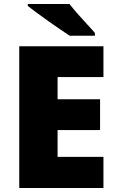

<svg xmlns="http://www.w3.org/2000/svg" viewBox="-20 -947 589 967"><path d="M501 0H77V-714H501V-559H270V-447H484V-292H270V-157H501ZM330 -927Q347 -905 370.5 -878Q394 -851 418 -825.5Q442 -800 458 -781V-767H331Q311 -780 282.5 -799.5Q254 -819 223.5 -840.5Q193 -862 165.5 -882.5Q138 -903 120 -917V-927Z"/></svg>

Font: Noto Sans Meetei Mayek Black
Style: Regular
Weight: 900
Designer: Monotype Design Team and Neelakash Kshetrimayum
Foundry: Monotype Imaging Inc.
Version: Version 2.002; ttfautohint (v1.8.4.7-5d5b)